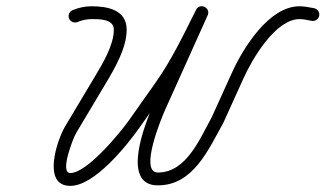

<svg xmlns="http://www.w3.org/2000/svg" viewBox="-20 -587 1064 628"><path d="M233.2 -514.9C233.2 -514.9 233.2 -514.9 233.2 -514.9C248.4 -521 262.8 -524.5 279.3 -524.5C304.5 -524.5 352.3 -525.4 352.3 -489.9C352.3 -439.2 315.8 -379.2 290.3 -336.5C257.8 -282.1 225.3 -227.6 192.8 -173.2C166.9 -129.7 115.9 21 210 21C289 21 394.1 -109.8 436.6 -170C466 -211.6 495.3 -253.2 524.7 -294.8C577.9 -370.2 617.6 -453.9 658.8 -536.1C665 -548.3 658.3 -559.1 648.7 -563.6C639.1 -568.2 626.5 -566.6 620.9 -554.1C574.7 -451.5 528.6 -348.9 482.4 -246.3C456.9 -189.6 372.2 19.3 496.4 19.3C612.2 19.3 661.6 -97.9 709.7 -183.8C709.7 -183.9 709.9 -184.2 710.1 -184.6C710.3 -185 710.5 -185.4 710.5 -185.4C732.7 -234.4 754.9 -283.5 777.2 -332.5C805.5 -394.9 881.2 -524.5 959.8 -524.5C973.3 -524.5 986.5 -521.2 999.7 -518.8C1011.1 -516.8 1022.1 -524.4 1024.1 -535.8C1026.2 -547.2 1018.6 -558.1 1007.2 -560.2C991.4 -563 975.9 -566.5 959.8 -566.5C859.8 -566.5 775.4 -430.3 738.9 -349.8C716.7 -300.8 694.5 -251.8 672.2 -202.8C672.2 -202.7 672.4 -203.1 672.6 -203.5C672.8 -203.9 673 -204.3 673 -204.3C633.9 -134.3 590.2 -22.7 496.4 -22.7C433.7 -22.7 508.8 -202.7 520.7 -229.1C566.9 -331.7 613 -434.3 659.2 -536.9C664.8 -549.4 658.4 -560 649.1 -564.4C639.7 -568.9 627.4 -567.2 621.3 -554.9C581 -474.6 542.3 -392.7 490.4 -319.1C461 -277.4 431.7 -235.8 402.3 -194.2C371.6 -150.7 264.1 -21 210 -21C173.8 -21 219.9 -136.7 228.9 -151.7C261.4 -206.1 293.9 -260.6 326.4 -315C356.2 -365 394.3 -430.4 394.3 -489.9C394.3 -555.3 331.1 -566.5 279.3 -566.5C257.4 -566.5 237.7 -562 217.6 -553.9C206.8 -549.5 201.6 -537.3 205.9 -526.6C210.2 -515.8 222.4 -510.6 233.2 -514.9Z"/></svg>

Font: FRB American Cursive Guidelines Medium
Style: Italic
Weight: 500
Italic angle: -25°
Version: Version 2.0;Modular Font Editor K font №1